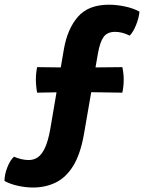

<svg xmlns="http://www.w3.org/2000/svg" viewBox="-76 -666 636 835"><path d="M257 -372 456 -374Q462 -348 462 -319.5Q462 -306.5 460.5 -291.2Q459 -276 456 -263L255 -266L85.5 -263Q83 -276 81.5 -291.2Q80 -306.5 80 -319.5Q80 -348 85.5 -374ZM202 -453Q217.5 -541 263 -593.2Q308.5 -645.5 397.5 -645.5Q430 -645.5 465.8 -638.2Q501.5 -631 530.5 -615.5Q528.5 -589.5 516.2 -558.5Q504 -527.5 488 -511Q455.5 -527.5 424.5 -527.5Q390.5 -527.5 374.5 -505.2Q358.5 -483 349.5 -431.5L289 -82Q273.5 5.5 242 56Q210.5 106.5 166 128Q121.5 149.5 67.5 149.5Q36.5 149.5 2.8 142.2Q-31 135 -56.5 121Q-56.5 93.5 -44.2 62Q-32 30.5 -15 15.5Q-0.5 22 16.2 26Q33 30 49 30Q71 30 88.8 17.8Q106.5 5.5 120 -24Q133.5 -53.5 142.5 -104Z"/></svg>

Font: Signika SC
Style: Regular
Weight: 300
Designer: Anna Giedryś
Foundry: Anna Giedryś
Version: Version 2.000